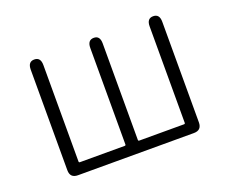

<svg xmlns="http://www.w3.org/2000/svg" viewBox="-93 -680 988 827"><g transform="rotate(-20 401.5 -266.5)"><path d="M136 0Q100 0 100 -36V-497Q100 -533 129 -533Q158 -533 158 -497V-55Q158 -50 163 -50H368Q373 -50 373 -55V-497Q373 -533 402 -533Q430 -533 430 -497V-55Q430 -50 435 -50H640Q645 -50 645 -55V-497Q645 -533 674 -533Q703 -533 703 -497V-36Q703 0 667 0Z"/></g></svg>

Font: Resource Han Rounded JP Light
Style: Regular
Weight: 300
Designer: Cyano Hao (round all glyphs); Ryoko NISHIZUKA 西塚涼子 (kana, bopomofo & ideographs); Paul D. Hunt (Latin, Greek & Cyrillic)
Foundry: Cyano Hao
Version: 0.990